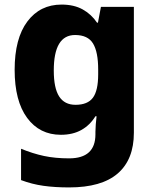

<svg xmlns="http://www.w3.org/2000/svg" viewBox="-20 -579 678 839"><path d="M249 -559Q303 -559 341 -538Q379 -517 404 -480H408L421 -549H565V1Q565 118 494.5 179Q424 240 282 240Q220 240 170 233Q120 226 72 208V71Q123 92 172 102.5Q221 113 282 113Q397 113 397 8V-3Q397 -17 398.5 -35.5Q400 -54 402 -71H397Q373 -32 335.5 -11Q298 10 246 10Q153 10 98.5 -64Q44 -138 44 -274Q44 -411 99.5 -485Q155 -559 249 -559ZM308 -426Q215 -426 215 -271Q215 -194 238.5 -157.5Q262 -121 310 -121Q363 -121 386 -152Q409 -183 409 -254V-275Q409 -352 386.5 -389Q364 -426 308 -426Z"/></svg>

Font: Noto Sans Sinhala ExtraBold
Style: Regular
Weight: 800
Designer: Jelle Bosma - Monotype Design Team
Foundry: Monotype Imaging Inc.
Version: Version 2.006; ttfautohint (v1.8.4.7-5d5b)